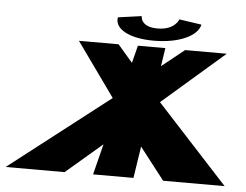

<svg xmlns="http://www.w3.org/2000/svg" viewBox="-60 -695 966 753"><g transform="rotate(5 423.5 -319.0)"><path d="M616.5 -637C616.5 -637 602.9 -594 533.9 -594C464.9 -594 468.5 -637 468.5 -637L375.5 -624C367.6 -579 424.4 -545 523.4 -545C623.4 -545 694.6 -579 704.5 -624ZM850.2 -1 569 -307 813.4 -519H649.4L560.6 -448L571.6 -520H463.6L446 -451L387.4 -519H231.4L383 -307L-11.8 -1H220.2L362.8 -123L332.3 -2H491.3L510.4 -127L608.2 -1Z"/></g></svg>

Font: Hussar Milosc
Style: Obl
Weight: 700
Foundry: Cannot Into Space Fonts
Version: Version 1.02